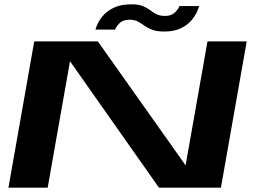

<svg xmlns="http://www.w3.org/2000/svg" viewBox="-20 -866 1205 886"><path d="M19 0 138 -675H431.5L836.5 -103L937.5 -675H1118.5L999.5 0H713.5L303 -583.5L200 0ZM737.5 -720.5Q703 -720.5 682 -728.8Q661 -737 646 -747.8Q631 -758.5 615.8 -766.8Q600.5 -775 578.5 -775Q547 -775 530.8 -758.2Q514.5 -741.5 511.5 -729.5H420.5Q422.5 -738.5 431.2 -757.5Q440 -776.5 458.5 -797Q477 -817.5 508.2 -831.8Q539.5 -846 587.5 -846Q620 -846 639.2 -838Q658.5 -830 672.5 -819.2Q686.5 -808.5 702 -800.5Q717.5 -792.5 742.5 -792.5Q771 -792.5 787.8 -809.2Q804.5 -826 807.5 -838H899Q897 -829.5 888.5 -810.5Q880 -791.5 862.2 -770.8Q844.5 -750 814 -735.2Q783.5 -720.5 737.5 -720.5Z"/></svg>

Font: Anybody UltraExpanded SemiBold
Style: Italic
Weight: 600
Width: 9
Italic angle: -10°
Designer: Tyler Finck
Foundry: Etcetera Type Company
Version: Version 1.010; ttfautohint (v1.8.3) -l 8 -r 50 -G 200 -x 14 